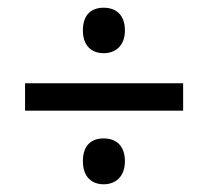

<svg xmlns="http://www.w3.org/2000/svg" viewBox="-20 -574 540 498"><path d="M249 -436C278 -436 304 -454 304 -495C304 -538 278 -554 249 -554C219 -554 195 -538 195 -495C195 -454 219 -436 249 -436ZM45 -358V-287H455V-358ZM249 -96C278 -96 304 -114 304 -156C304 -199 278 -215 249 -215C219 -215 195 -199 195 -156C195 -114 219 -96 249 -96Z"/></svg>

Font: Noto Sans Devanagari SemiCondensed
Style: Regular
Weight: 400
Width: 4
Designer: Jelle Bosma - Monotype Design Team
Foundry: Monotype Imaging Inc.
Version: Version 2.004